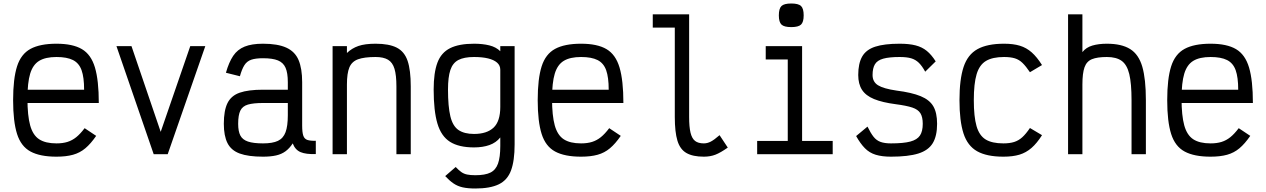

<svg xmlns="http://www.w3.org/2000/svg" viewBox="-20 -882 7240 1098"><path d="M303 14Q209 14 154.5 -15.5Q100 -45 77.5 -116Q55 -187 55 -309Q55 -432 77.5 -502.5Q100 -573 154.5 -602.5Q209 -632 303 -632Q396 -632 448.5 -601Q501 -570 523 -496Q545 -422 545 -293H84V-369H461Q461 -440 446.5 -480.5Q432 -521 397.5 -538.5Q363 -556 303 -556Q240 -556 204 -534Q168 -512 152.5 -460.5Q137 -409 137 -318Q137 -221 152.5 -165Q168 -109 204 -85.5Q240 -62 303 -62Q339 -62 366 -70.5Q393 -79 416 -97.5Q439 -116 464 -149L530 -105Q499 -60 468 -34Q437 -8 397.5 3Q358 14 303 14Z M859 0 646 -618H732L899 -128L1068 -618H1154L939 0Z M1484 14Q1400 14 1351 -4Q1302 -22 1281 -63.5Q1260 -105 1260 -174Q1260 -250 1281 -292.5Q1302 -335 1351 -352Q1400 -369 1484 -369H1626V-412Q1626 -465 1613 -494.5Q1600 -524 1569.5 -536.5Q1539 -549 1484 -549Q1442 -549 1417 -540.5Q1392 -532 1377.5 -509Q1363 -486 1352 -446L1272 -466Q1289 -526 1313.5 -562.5Q1338 -599 1379 -615.5Q1420 -632 1484 -632Q1568 -632 1617.5 -609.5Q1667 -587 1687.5 -538.5Q1708 -490 1708 -412V-164Q1708 -125 1714.5 -106Q1721 -87 1738.5 -81.5Q1756 -76 1786 -77V-1Q1730 1 1699 -12Q1668 -25 1654 -62Q1636 -34 1613 -17Q1590 0 1558.5 7Q1527 14 1484 14ZM1484 -62Q1539 -62 1569.5 -76.5Q1600 -91 1613 -126Q1626 -161 1626 -223V-293H1484Q1429 -293 1398 -284Q1367 -275 1354.5 -249.5Q1342 -224 1342 -174Q1342 -131 1354.5 -107Q1367 -83 1398 -72.5Q1429 -62 1484 -62Z M1882 0V-618H1964V-579Q1992 -606 2029.5 -619Q2067 -632 2128 -632Q2205 -632 2249 -609.5Q2293 -587 2311 -534Q2329 -481 2329 -388V0H2247V-388Q2247 -452 2236 -488.5Q2225 -525 2199 -540.5Q2173 -556 2128 -556Q2063 -556 2027.5 -543Q1992 -530 1978 -496.5Q1964 -463 1964 -399V0Z M2698 196Q2656 196 2626.5 189.5Q2597 183 2573.5 167Q2550 151 2526 125L2586 73Q2603 91 2617.5 101.5Q2632 112 2651 116Q2670 120 2698 120Q2754 120 2784.5 105Q2815 90 2828 53.5Q2841 17 2841 -47V-96Q2817 -66 2779 -52.5Q2741 -39 2691 -39Q2604 -39 2553.5 -71Q2503 -103 2481.5 -175.5Q2460 -248 2460 -370Q2460 -466 2481.5 -523.5Q2503 -581 2554 -606.5Q2605 -632 2691 -632Q2740 -632 2778.5 -622.5Q2817 -613 2841 -589V-618H2923V-56Q2923 37 2902.5 92.5Q2882 148 2832.5 172Q2783 196 2698 196ZM2691 -116Q2764 -116 2802.5 -152Q2841 -188 2841 -271V-483Q2841 -508 2822.5 -524Q2804 -540 2771 -548Q2738 -556 2691 -556Q2634 -556 2601.5 -539Q2569 -522 2555.5 -481.5Q2542 -441 2542 -370Q2542 -273 2555.5 -217Q2569 -161 2602 -138.5Q2635 -116 2691 -116Z M3303 14Q3209 14 3154.5 -15.5Q3100 -45 3077.5 -116Q3055 -187 3055 -309Q3055 -432 3077.5 -502.5Q3100 -573 3154.5 -602.5Q3209 -632 3303 -632Q3396 -632 3448.5 -601Q3501 -570 3523 -496Q3545 -422 3545 -293H3084V-369H3461Q3461 -440 3446.5 -480.5Q3432 -521 3397.5 -538.5Q3363 -556 3303 -556Q3240 -556 3204 -534Q3168 -512 3152.5 -460.5Q3137 -409 3137 -318Q3137 -221 3152.5 -165Q3168 -109 3204 -85.5Q3240 -62 3303 -62Q3339 -62 3366 -70.5Q3393 -79 3416 -97.5Q3439 -116 3464 -149L3530 -105Q3499 -60 3468 -34Q3437 -8 3397.5 3Q3358 14 3303 14Z M4005 14Q3942 14 3905.5 -7Q3869 -28 3854 -77.5Q3839 -127 3839 -213V-724H3713V-800H3921V-213Q3921 -156 3929 -123Q3937 -90 3955 -76Q3973 -62 4005 -62Q4025 -62 4044.5 -72Q4064 -82 4095 -109L4142 -38Q4101 -9 4071.5 2.5Q4042 14 4005 14Z M4485 0V-594L4537 -542H4359V-618H4567V0ZM4310 0V-76H4742V0ZM4505 -727Q4464 -727 4449 -741.5Q4434 -756 4434 -794Q4434 -833 4449 -847.5Q4464 -862 4505 -862Q4546 -862 4561 -847.5Q4576 -833 4576 -794Q4576 -756 4561 -741.5Q4546 -727 4505 -727Z M5075 14Q5024 14 4988 3Q4952 -8 4926 -34.5Q4900 -61 4876 -104L4941 -158Q4959 -121 4975.5 -100Q4992 -79 5015.5 -70.5Q5039 -62 5075 -62Q5147 -62 5186 -72.5Q5225 -83 5241 -107Q5257 -131 5257 -174Q5257 -213 5243.5 -234.5Q5230 -256 5197 -267Q5164 -278 5103 -286Q5026 -296 4978.5 -315.5Q4931 -335 4909.5 -368.5Q4888 -402 4888 -453Q4888 -519 4910.5 -558.5Q4933 -598 4985 -615Q5037 -632 5125 -632Q5179 -632 5216 -622.5Q5253 -613 5280 -591Q5307 -569 5331 -531L5271 -472Q5253 -505 5234.5 -523Q5216 -541 5191 -548.5Q5166 -556 5125 -556Q5065 -556 5031 -546.5Q4997 -537 4983.5 -514.5Q4970 -492 4970 -453Q4970 -414 5001 -394.5Q5032 -375 5107 -364Q5194 -353 5245 -332Q5296 -311 5317.5 -274Q5339 -237 5339 -174Q5339 -104 5314 -63Q5289 -22 5231.5 -4Q5174 14 5075 14Z M5718 14Q5623 14 5568 -17Q5513 -48 5490 -119Q5467 -190 5467 -309Q5467 -428 5490.5 -499Q5514 -570 5570 -601Q5626 -632 5722 -632Q5775 -632 5812.5 -620.5Q5850 -609 5880 -582.5Q5910 -556 5939 -510L5870 -469Q5847 -503 5827.5 -522Q5808 -541 5783.5 -548.5Q5759 -556 5722 -556Q5656 -556 5618.5 -533.5Q5581 -511 5565 -457.5Q5549 -404 5549 -309Q5549 -215 5564.5 -161Q5580 -107 5616.5 -84.5Q5653 -62 5718 -62Q5754 -62 5779.5 -70Q5805 -78 5826 -97Q5847 -116 5870 -150L5939 -109Q5910 -63 5879 -36Q5848 -9 5810 2.5Q5772 14 5718 14Z M6088 0V-800H6170V-584Q6191 -611 6227 -621.5Q6263 -632 6310 -632Q6394 -632 6443 -601.5Q6492 -571 6512.5 -500.5Q6533 -430 6533 -309V0H6451V-309Q6451 -405 6438 -458.5Q6425 -512 6394.5 -534Q6364 -556 6310 -556Q6255 -556 6224.5 -543.5Q6194 -531 6182 -497Q6170 -463 6170 -399V0Z M6903 14Q6809 14 6754.5 -15.5Q6700 -45 6677.5 -116Q6655 -187 6655 -309Q6655 -432 6677.5 -502.5Q6700 -573 6754.5 -602.5Q6809 -632 6903 -632Q6996 -632 7048.5 -601Q7101 -570 7123 -496Q7145 -422 7145 -293H6684V-369H7061Q7061 -440 7046.5 -480.5Q7032 -521 6997.5 -538.5Q6963 -556 6903 -556Q6840 -556 6804 -534Q6768 -512 6752.5 -460.5Q6737 -409 6737 -318Q6737 -221 6752.5 -165Q6768 -109 6804 -85.5Q6840 -62 6903 -62Q6939 -62 6966 -70.5Q6993 -79 7016 -97.5Q7039 -116 7064 -149L7130 -105Q7099 -60 7068 -34Q7037 -8 6997.5 3Q6958 14 6903 14Z"/></svg>

Font: Victor Mono Thin Medium
Style: Regular
Weight: 500
Monospace: yes
Version: Version 1.561;gftools[0.9.30]